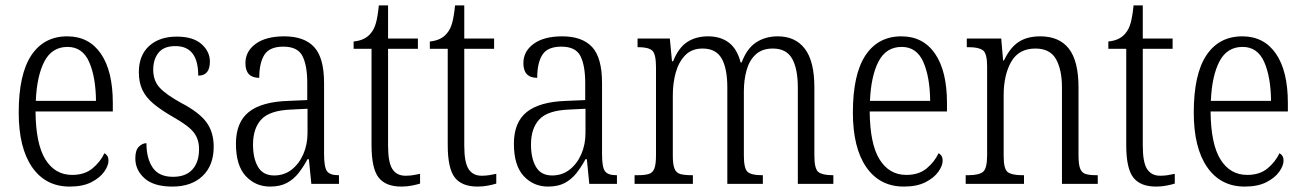

<svg xmlns="http://www.w3.org/2000/svg" viewBox="-20 -678 4812 708"><path d="M237 10Q148 10 98.5 -61.5Q49 -133 49 -263Q49 -404 95.5 -474Q142 -544 228 -544Q308 -544 352 -480Q396 -416 396 -298V-267H111Q112 -147 147.5 -90Q183 -33 246 -33Q292 -33 321 -57Q350 -81 365 -113Q371 -110 375.5 -103.5Q380 -97 380 -85Q380 -67 364 -44.5Q348 -22 316.5 -6Q285 10 237 10ZM334 -306Q333 -395 308.5 -450Q284 -505 229 -505Q172 -505 144 -452Q116 -399 112 -306Z M616 10Q547 10 513 -20.5Q479 -51 479 -94Q479 -124 492 -137Q505 -150 520 -150Q520 -94 543 -60Q566 -26 618 -26Q665 -26 689.5 -53Q714 -80 714 -128Q714 -164 695 -189Q676 -214 621 -245Q574 -272 546 -295.5Q518 -319 505 -346.5Q492 -374 492 -412Q492 -474 530 -508.5Q568 -543 632 -543Q692 -543 723 -515.5Q754 -488 754 -451Q754 -399 711 -399Q711 -508 627 -508Q584 -508 564.5 -483.5Q545 -459 545 -421Q545 -380 569.5 -354Q594 -328 649 -298Q714 -264 741 -227.5Q768 -191 768 -137Q768 -68 727 -29Q686 10 616 10Z M976 10Q922 10 886 -29Q850 -68 850 -148Q850 -227 897.5 -265Q945 -303 1044 -306L1113 -309V-372Q1113 -436 1095.5 -471Q1078 -506 1025 -506Q974 -506 955 -476Q936 -446 936 -391Q885 -391 885 -445Q885 -489 923 -516.5Q961 -544 1028 -544Q1102 -544 1138.5 -504.5Q1175 -465 1175 -372V-110Q1175 -61 1186 -46.5Q1197 -32 1227 -32H1230V0H1128L1119 -91H1114Q1099 -63 1081 -40Q1063 -17 1038 -3.5Q1013 10 976 10ZM991 -31Q1028 -31 1055.5 -52.5Q1083 -74 1098.5 -109.5Q1114 -145 1114 -188V-277L1054 -274Q975 -271 944 -238Q913 -205 913 -145Q913 -94 931.5 -62.5Q950 -31 991 -31Z M1460 10Q1402 10 1376 -23.5Q1350 -57 1350 -143V-498H1284V-525Q1326 -529 1347 -555Q1360 -570 1366.5 -594Q1373 -618 1377 -658H1411V-536H1521V-498H1411V-141Q1411 -79 1427 -54.5Q1443 -30 1475 -30Q1490 -30 1502.5 -32Q1515 -34 1529 -37V-1Q1516 3 1498 6.5Q1480 10 1460 10Z M1741 10Q1683 10 1657 -23.5Q1631 -57 1631 -143V-498H1565V-525Q1607 -529 1628 -555Q1641 -570 1647.5 -594Q1654 -618 1658 -658H1692V-536H1802V-498H1692V-141Q1692 -79 1708 -54.5Q1724 -30 1756 -30Q1771 -30 1783.5 -32Q1796 -34 1810 -37V-1Q1797 3 1779 6.5Q1761 10 1741 10Z M2001 10Q1947 10 1911 -29Q1875 -68 1875 -148Q1875 -227 1922.5 -265Q1970 -303 2069 -306L2138 -309V-372Q2138 -436 2120.5 -471Q2103 -506 2050 -506Q1999 -506 1980 -476Q1961 -446 1961 -391Q1910 -391 1910 -445Q1910 -489 1948 -516.5Q1986 -544 2053 -544Q2127 -544 2163.5 -504.5Q2200 -465 2200 -372V-110Q2200 -61 2211 -46.5Q2222 -32 2252 -32H2255V0H2153L2144 -91H2139Q2124 -63 2106 -40Q2088 -17 2063 -3.5Q2038 10 2001 10ZM2016 -31Q2053 -31 2080.5 -52.5Q2108 -74 2123.5 -109.5Q2139 -145 2139 -188V-277L2079 -274Q2000 -271 1969 -238Q1938 -205 1938 -145Q1938 -94 1956.5 -62.5Q1975 -31 2016 -31Z M2320 0V-32H2333Q2358 -32 2372.5 -36.5Q2387 -41 2393 -56.5Q2399 -72 2399 -106V-430Q2399 -479 2385 -491.5Q2371 -504 2335 -504H2331V-536H2450L2458 -452H2462Q2482 -502 2514 -523Q2546 -544 2591 -544Q2637 -544 2667.5 -521Q2698 -498 2711 -448H2715Q2734 -499 2768 -521.5Q2802 -544 2848 -544Q2913 -544 2948 -498Q2983 -452 2983 -356V-104Q2983 -55 2998 -43.5Q3013 -32 3050 -32H3053V0H2922V-355Q2922 -424 2901 -461.5Q2880 -499 2830 -499Q2790 -499 2766.5 -477Q2743 -455 2733 -419Q2723 -383 2723 -341V-105Q2723 -56 2737 -44Q2751 -32 2788 -32H2793V0H2662V-355Q2662 -426 2641 -462.5Q2620 -499 2571 -499Q2531 -499 2507 -474.5Q2483 -450 2472 -411Q2461 -372 2461 -326V-103Q2461 -71 2467.5 -55.5Q2474 -40 2489.5 -36Q2505 -32 2530 -32H2535V0Z M3313 10Q3224 10 3174.5 -61.5Q3125 -133 3125 -263Q3125 -404 3171.5 -474Q3218 -544 3304 -544Q3384 -544 3428 -480Q3472 -416 3472 -298V-267H3187Q3188 -147 3223.5 -90Q3259 -33 3322 -33Q3368 -33 3397 -57Q3426 -81 3441 -113Q3447 -110 3451.5 -103.5Q3456 -97 3456 -85Q3456 -67 3440 -44.5Q3424 -22 3392.5 -6Q3361 10 3313 10ZM3410 -306Q3409 -395 3384.5 -450Q3360 -505 3305 -505Q3248 -505 3220 -452Q3192 -399 3188 -306Z M3541 0V-32H3551Q3589 -32 3604.5 -44Q3620 -56 3620 -105V-433Q3620 -481 3604.5 -492.5Q3589 -504 3553 -504H3545V-536H3672L3679 -455H3682Q3705 -503 3736.5 -523.5Q3768 -544 3816 -544Q3886 -544 3921.5 -498.5Q3957 -453 3957 -355V-105Q3957 -72 3963 -56.5Q3969 -41 3983 -36.5Q3997 -32 4022 -32H4028V0H3896V-355Q3896 -421 3874 -460Q3852 -499 3798 -499Q3737 -499 3709 -450.5Q3681 -402 3681 -326V-102Q3681 -54 3696.5 -43Q3712 -32 3749 -32H3756V0Z M4243 10Q4185 10 4159 -23.5Q4133 -57 4133 -143V-498H4067V-525Q4109 -529 4130 -555Q4143 -570 4149.5 -594Q4156 -618 4160 -658H4194V-536H4304V-498H4194V-141Q4194 -79 4210 -54.5Q4226 -30 4258 -30Q4273 -30 4285.5 -32Q4298 -34 4312 -37V-1Q4299 3 4281 6.5Q4263 10 4243 10Z M4570 10Q4481 10 4431.5 -61.5Q4382 -133 4382 -263Q4382 -404 4428.5 -474Q4475 -544 4561 -544Q4641 -544 4685 -480Q4729 -416 4729 -298V-267H4444Q4445 -147 4480.5 -90Q4516 -33 4579 -33Q4625 -33 4654 -57Q4683 -81 4698 -113Q4704 -110 4708.5 -103.5Q4713 -97 4713 -85Q4713 -67 4697 -44.5Q4681 -22 4649.5 -6Q4618 10 4570 10ZM4667 -306Q4666 -395 4641.5 -450Q4617 -505 4562 -505Q4505 -505 4477 -452Q4449 -399 4445 -306Z"/></svg>

Font: Noto Serif Condensed Light
Style: Regular
Weight: 300
Width: 3
Designer: Monotype Design Team
Foundry: Monotype Imaging Inc.
Version: Version 2.013